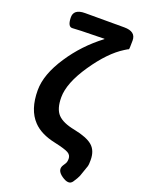

<svg xmlns="http://www.w3.org/2000/svg" viewBox="-182 -881 879 1173"><g transform="rotate(20 257.5 -295.0)"><path d="M375 191Q327 158 353 120Q356 116 363 104.5Q370 93 370 73Q370 49 348 36.5Q326 24 257 9Q162 -11 113 -63Q49 -130 49 -257Q49 -360 131 -483Q208 -600 324 -688Q328 -691 323 -691Q318 -691 281 -690Q150 -688 119.5 -685Q89 -682 87 -740Q84 -798 160 -798H415Q490 -798 490 -740Q490 -682 487 -682Q484 -682 462 -668Q373 -613 286 -485.5Q199 -358 199 -265Q199 -190 231.5 -155.5Q264 -121 342 -106Q427 -89 463 -58Q499 -27 499 34Q499 66 496 74Q484 110 471 146Q465 162 444 193Q423 224 375 191Z"/></g></svg>

Font: Resource Han Rounded JP
Style: Bold
Weight: 700
Designer: Cyano Hao (round all glyphs); Ryoko NISHIZUKA 西塚涼子 (kana, bopomofo & ideographs); Paul D. Hunt (Latin, Greek & Cyrillic)
Foundry: Cyano Hao
Version: 0.990